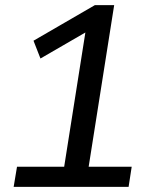

<svg xmlns="http://www.w3.org/2000/svg" viewBox="-20 -725 589 745"><path d="M33 0 46 -78H229L316 -629L358 -626L137 -498L110 -567L348 -705H423L324 -78H491L479 0Z"/></svg>

Font: Nunito Sans 7pt SemiCondensed Medium
Style: Italic
Weight: 500
Width: 4
Italic angle: -9°
Designer: Vernon Adams
Foundry: Vernon Adams
Version: Version 3.101;gftools[0.9.27]